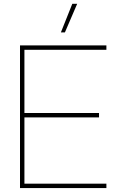

<svg xmlns="http://www.w3.org/2000/svg" viewBox="-20 -959 599 979"><path d="M82 0H522.5V-22.5H104.5V-360.4H484.9V-382.8H104.5V-705.1H522.5V-727.5H82ZM290.5 -793.9H311L373.5 -939.5H348.6Z"/></svg>

Font: Raveo Display Display Thin
Style: Regular
Weight: 100
Designer: Jakub Foglar, Rasmus Andersson (Inter)
Foundry: Jakubfoglar.com
Version: Version 1.100;Glyphs 3.2.3 (3260)